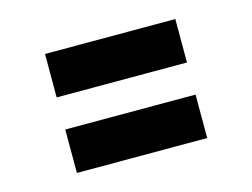

<svg xmlns="http://www.w3.org/2000/svg" viewBox="-56 -520 645 491"><g transform="rotate(-15 266.5 -274.5)"><path d="M94 -117V-232H439V-117ZM94 -317V-432H439V-317Z"/></g></svg>

Font: Mohave SemiBold
Style: Regular
Weight: 600
Designer: Gumpita Rahayu
Foundry: Tokotype
Version: Version 2.003